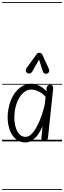

<svg xmlns="http://www.w3.org/2000/svg" viewBox="-25 -1349 612 1832"><path d="M218 10Q169.5 10 135.2 -14.8Q101 -39.5 80.5 -80.5Q60 -121.5 52.5 -171.2Q45 -221 50 -271Q59.5 -359 92 -421.5Q124.5 -484 172.8 -517.5Q221 -551 276.5 -551Q297 -551 323.2 -542Q349.5 -533 374.5 -516.8Q399.5 -500.5 416 -479L419 -506Q421 -524 431.5 -532.5Q442 -541 454.5 -541Q467 -541 475.8 -532Q484.5 -523 482 -502L433 -36.5Q431 -18 420.8 -9Q410.5 0 399 0Q385 0 376.5 -8.2Q368 -16.5 370 -35L381.5 -144.5Q364.5 -103.5 339.8 -68.2Q315 -33 284.2 -11.5Q253.5 10 218 10ZM113.5 -268Q109.5 -230 113.5 -190.5Q117.5 -151 130.2 -117.5Q143 -84 165.2 -63.5Q187.5 -43 219.5 -43Q249.5 -43 277.5 -71.8Q305.5 -100.5 329.8 -147.2Q354 -194 372.8 -248.8Q391.5 -303.5 402.5 -355L410 -425Q386.5 -454.5 347.2 -474.5Q308 -494.5 273.5 -494.5Q233 -494.5 199.2 -465.2Q165.5 -436 143 -385Q120.5 -334 113.5 -268ZM218 10Q169.5 10 135.2 -14.8Q101 -39.5 80.5 -80.5Q60 -121.5 52.5 -171.2Q45 -221 50 -271Q59.5 -359 92 -421.5Q124.5 -484 172.8 -517.5Q221 -551 276.5 -551Q297 -551 323.2 -542Q349.5 -533 374.5 -516.8Q399.5 -500.5 416 -479L419 -506Q421 -524 431.5 -532.5Q442 -541 454.5 -541Q467 -541 475.8 -532Q484.5 -523 482 -502L433 -36.5Q431 -18 420.8 -9Q410.5 0 399 0Q385 0 376.5 -8.2Q368 -16.5 370 -35L381.5 -144.5Q364.5 -103.5 339.8 -68.2Q315 -33 284.2 -11.5Q253.5 10 218 10ZM113.5 -268Q109.5 -230 113.5 -190.5Q117.5 -151 130.2 -117.5Q143 -84 165.2 -63.5Q187.5 -43 219.5 -43Q249.5 -43 277.5 -71.8Q305.5 -100.5 329.8 -147.2Q354 -194 372.8 -248.8Q391.5 -303.5 402.5 -355L410 -425Q386.5 -454.5 347.2 -474.5Q308 -494.5 273.5 -494.5Q233 -494.5 199.2 -465.2Q165.5 -436 143 -385Q120.5 -334 113.5 -268ZM425.5 -647Q410.5 -642 399 -648.2Q387.5 -654.5 383.5 -668.5L347.5 -780.5L284.5 -669.5Q272 -648 256.8 -647.2Q241.5 -646.5 232 -654Q221 -664.5 221.5 -677.5Q222 -690.5 230 -702L323 -830Q331.5 -842.5 339.8 -844Q348 -845.5 355.5 -845.5Q360 -845.5 367.5 -841Q375 -836.5 378.5 -828L438 -699.5Q448.5 -676.5 442.8 -663.5Q437 -650.5 425.5 -647ZM-5 455H567.5V463H-5ZM-5 -16H567.5V0H-5ZM-5 -549H567.5V-541H-5ZM-5 -1329H567.5V-1321H-5Z"/></svg>

Font: Edu SA Dotted Guide
Style: Regular
Weight: 400
Designer: Tina and Corey Anderson, Eben Sorkin, Mirko Velimirovic
Foundry: Google for Education
Version: Version 2.000